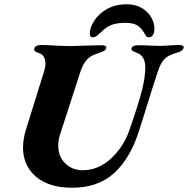

<svg xmlns="http://www.w3.org/2000/svg" viewBox="-20 -866 881 900"><path d="M88 -174Q88 -214 101 -256L188 -536Q193 -553 193 -567Q193 -608 161 -618Q140 -624 140 -635Q140 -644 149 -649.5Q158 -655 172 -655Q207 -655 243 -652Q287 -650 307 -650Q326 -650 378 -652Q434 -654 455 -654Q478 -654 478 -643Q478 -634 468 -628Q458 -622 439 -616L418 -608Q377 -591 357 -530L262 -237Q253 -209 253 -184Q253 -132 286 -100Q319 -68 368 -68Q441 -68 500.5 -123Q560 -178 588 -260Q629 -378 646 -445Q661 -506 661 -547Q661 -574 653.5 -589.5Q646 -605 632 -614Q626 -617 616.5 -620.5Q607 -624 601.5 -627.5Q596 -631 596 -636Q596 -654 630 -654Q660 -654 690 -652L731 -651Q749 -651 773 -653Q799 -655 820 -655Q841 -655 841 -645Q841 -627 807 -618Q770 -608 752 -590.5Q734 -573 721 -534Q696 -460 660 -342L633 -257Q593 -127 517 -56.5Q441 14 318 14Q210 14 149 -37.5Q88 -89 88 -174ZM704 -732Q704 -714 697 -702.5Q690 -691 678 -691Q671 -691 667.5 -694.5Q664 -698 660.5 -704Q657 -710 655 -713Q639 -739 620 -749Q601 -759 566 -759Q529 -759 503.5 -749.5Q478 -740 451 -713Q439 -701 431 -696Q423 -691 414 -691Q401 -691 401 -711Q401 -735 420.5 -767Q440 -799 479.5 -822.5Q519 -846 575 -846Q616 -846 645.5 -828Q675 -810 689.5 -783.5Q704 -757 704 -732Z"/></svg>

Font: EB Garamond ExtraBold
Style: Italic
Weight: 800
Italic angle: -17.2°
Designer: Georg Duffner and Octavio Pardo
Foundry: Georg Duffner
Version: Version 1.000